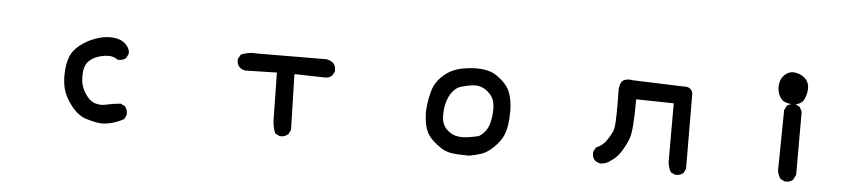

<svg xmlns="http://www.w3.org/2000/svg" viewBox="-40 -806 4579 1043"><g transform="rotate(5 2250.0 -284.0)"><path d="M307.6 -226.6Q307.6 -289.1 325.2 -332Q338.9 -366.2 375.5 -395Q412.1 -423.8 456.1 -439.5Q500 -455.1 536.1 -455.1Q593.8 -455.1 623 -425.8Q645.5 -403.3 645.5 -379.9Q645.5 -374 644.5 -372.1L633.8 -350.6Q618.2 -336.9 596.7 -336.9Q593.8 -336.9 586.9 -336.9L585 -338.9Q565.4 -353.5 537.1 -353.5Q529.3 -353.5 520.5 -352.5Q461.9 -344.7 431.6 -314.5Q418 -300.8 411.6 -281.7Q405.3 -262.7 405.3 -232.4Q405.3 -223.6 406.2 -208Q407.2 -192.4 414.1 -173.3Q420.9 -154.3 431.6 -138.2Q442.4 -122.1 452.1 -112.3Q468.8 -95.7 486.3 -90.3Q503.9 -85 519 -85Q534.2 -85 548.8 -88.9Q581.1 -96.7 626 -100.6L649.4 -88.9Q663.1 -73.2 663.1 -50.8Q663.1 -47.9 663.1 -42L651.4 -18.6Q587.9 15.6 528.3 15.6H527.3Q489.3 11.7 445.3 -2Q400.4 -16.6 363.3 -64.5Q326.2 -112.3 315.4 -156.2Q307.6 -189.5 307.6 -226.6Z M1456.1 -342.8 1285.2 -338.9Q1266.6 -340.8 1252 -353.5Q1238.3 -368.2 1238.3 -389.6Q1238.3 -392.6 1238.3 -398.4L1252 -422.9Q1286.1 -437.5 1323.2 -437.5Q1332 -437.5 1340.8 -436.5L1713.9 -438.5Q1735.4 -437.5 1755.9 -421.9Q1769.5 -405.3 1769.5 -383.8Q1769.5 -380.9 1769.5 -375L1756.8 -352.5Q1741.2 -338.9 1719.7 -338.9L1551.8 -342.8L1559.6 -39.1L1547.9 -15.6Q1530.3 0 1508.8 0Q1501 0 1499 -1L1475.6 -12.7Q1466.8 -34.2 1463.4 -54.2Q1460 -74.2 1460 -105.5Q1460 -136.7 1456.1 -342.8Z M2536.1 15.6Q2465.8 15.6 2435.5 9.8Q2407.2 4.9 2385.7 -8.8Q2355.5 -27.3 2327.1 -55.7Q2286.1 -96.7 2282.2 -178.7Q2281.2 -186.5 2281.2 -198.7Q2281.2 -210.9 2283.2 -231.4Q2288.1 -276.4 2300.8 -320.3Q2314.5 -366.2 2355.5 -402.8Q2396.5 -439.5 2453.1 -451.2Q2496.1 -460 2534.2 -460Q2594.7 -460 2630.9 -440.4Q2659.2 -424.8 2684.6 -399.4Q2710.9 -374 2721.7 -342.8Q2737.3 -299.8 2737.3 -242.2Q2737.3 -160.2 2716.8 -112.3Q2702.1 -78.1 2668 -44.9Q2632.8 -10.7 2601.1 -0.5Q2569.3 9.8 2537.1 15.6ZM2639.6 -193.4Q2644.5 -219.7 2644.5 -238.8Q2644.5 -257.8 2642.6 -274.4Q2637.7 -308.6 2614.3 -332Q2579.1 -367.2 2536.1 -367.2Q2528.3 -367.2 2519.5 -366.2Q2489.3 -362.3 2460 -353.5Q2419.9 -341.8 2395.5 -291Q2376 -249 2376 -194.3Q2376 -187.5 2376 -180.7Q2377.9 -143.6 2399.4 -119.1Q2422.9 -94.7 2448.2 -86.9Q2466.8 -81.1 2488.3 -81.1Q2498 -81.1 2508.8 -82Q2543 -85.9 2579.1 -94.7Q2599.6 -107.4 2616.2 -129.4Q2632.8 -151.4 2639.6 -193.4Z M3618.2 -50.8Q3618.2 -54.7 3618.2 -58.6V-364.3L3413.1 -368.2Q3413.1 -195.3 3396 -152.3Q3378.9 -109.4 3356.4 -75.2Q3333 -41 3305.7 -25.4Q3284.2 -5.9 3252 -3.9Q3232.4 -5.9 3217.8 -18.6Q3205.1 -33.2 3205.1 -54.7Q3205.1 -57.6 3205.1 -63.5L3217.8 -87.9Q3252.9 -102.5 3273.4 -131.8Q3294.9 -162.1 3306.6 -191.4Q3314.5 -211.9 3314.5 -327.1Q3314.5 -365.2 3313.5 -415Q3313.5 -415 3313.5 -416Q3317.4 -458 3339.8 -466.8Q3352.5 -471.7 3364.7 -471.7Q3377 -471.7 3386.7 -469.7L3663.1 -460Q3666 -460 3672.4 -460Q3678.7 -460 3687.5 -458Q3696.3 -456.1 3703.1 -448.2Q3713.9 -438.5 3713.9 -420.9Q3713.9 -419.9 3713.9 -418.9L3715.8 -15.6L3704.1 7.8Q3688.5 21.5 3667 21.5Q3664.1 21.5 3658.2 21.5L3634.8 9.8Q3618.2 -19.5 3618.2 -50.8Z M4213.9 -60.5Q4213.9 -66.4 4214.8 -73.2L4218.8 -379.9L4230.5 -404.3Q4248 -417 4269.5 -417Q4272.5 -417 4278.3 -417L4301.8 -404.3L4314.5 -379.9V-35.2L4300.8 -7.8Q4291 1 4281.7 3.4Q4272.5 5.9 4266.6 5.9Q4260.7 5.9 4254.9 5.9L4231.4 -5.9Q4213.9 -31.2 4213.9 -60.5ZM4177.7 -502.9Q4177.7 -545.9 4206.1 -571.3Q4225.6 -588.9 4251 -588.9Q4258.8 -588.9 4267.6 -586.9Q4301.8 -580.1 4322.3 -555.7Q4337.9 -537.1 4337.9 -508.8Q4337.9 -498 4335.9 -486.3Q4328.1 -443.4 4307.6 -428.7Q4288.1 -415 4259.8 -415Q4242.2 -416 4220.7 -422.9Q4201.2 -429.7 4187.5 -457Q4177.7 -478.5 4177.7 -502.9Z"/></g></svg>

Font: JasonHandwriting2
Style: SemiBold
Weight: 600
Version: Version 1.04.7